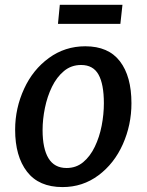

<svg xmlns="http://www.w3.org/2000/svg" viewBox="-20 -752 598 780"><path d="M234 8Q138 8 89.8 -54.5Q41.5 -117 41.5 -225Q41.5 -312.5 78 -391.5Q113.5 -469 178.8 -516.5Q244 -564 326.5 -564Q420.5 -564 467.2 -503Q514 -442 514 -332.5Q514 -244.5 479 -166Q444 -87.5 380 -39.8Q316 8 234 8ZM250.5 -69.5Q289.5 -69.5 318 -93.2Q346.5 -117 365.2 -156Q384 -195 393 -241.2Q402 -287.5 402 -332.5Q402 -410 380.2 -449Q358.5 -488 309.5 -488Q269.5 -488 240 -463.5Q210.5 -439 191.2 -399.5Q172 -360 162.5 -313.5Q153 -267 153 -223.5Q153 -148.5 177 -109Q201 -69.5 250.5 -69.5ZM215.5 -655 223 -732.5H477.5L469 -655Z"/></svg>

Font: Merriweather Sans Italic
Style: Regular
Weight: 400
Italic angle: -7.5°
Designer: Eben Sorkin
Foundry: Eben Sorkin
Version: Version 1.008; ttfautohint (v1.7.19-72a1) -l 8 -r 50 -G 200 